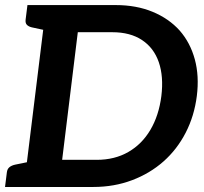

<svg xmlns="http://www.w3.org/2000/svg" viewBox="-26 -744 812 764"><path d="M68.9 0 158 -723.8H434.6Q516.4 -723.8 581.3 -697Q646.1 -670.1 688.8 -622.6Q731.1 -574.4 749.2 -507.8Q767.2 -441.3 757.2 -362Q747.2 -282.6 712.9 -216Q678.5 -149.4 624.8 -101.8Q570.5 -53.7 499.2 -26.9Q427.8 0 345.4 0ZM221.3 -108H358.8Q430.4 -108 484.6 -139.2Q538.8 -170.3 572.5 -227.4Q606.2 -284.5 616.1 -362Q625.5 -439.4 605.9 -496.5Q586.2 -553.5 539.2 -584.6Q492.2 -615.8 421.1 -615.8H283.6ZM-6 0 1.3 -58.1Q2.9 -71.6 11.4 -78.6Q19.8 -85.6 34.1 -88.8L92.9 -100.8L93.2 0ZM182.3 -723.8 156.8 -623.1 100.8 -635.1Q87.7 -638.2 81 -645.2Q74.3 -652.2 75.9 -665.7L83.2 -723.8Z"/></svg>

Font: Aleo
Style: Italic
Weight: 400
Italic angle: -7°
Designer: Alessio Laiso
Foundry: Alessio Laiso
Version: Version 2.001;gftools[0.9.29]